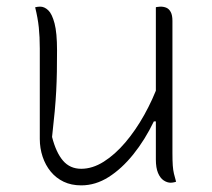

<svg xmlns="http://www.w3.org/2000/svg" viewBox="-20 -548 640 579"><path d="M101 -528Q114 -528 125.5 -517Q137 -506 144.5 -477.5Q152 -449 152 -396Q152 -361 151.5 -331.5Q151 -302 149.5 -273.5Q148 -245 145 -212Q142 -179 137 -135Q149 -88 170 -63.5Q191 -39 225 -39Q259 -39 293 -60.5Q327 -82 358 -118.5Q389 -155 415 -201.5Q441 -248 459 -298V-182H444Q417 -126 382 -82.5Q347 -39 307.5 -14Q268 11 225 11Q195 11 172 0Q149 -11 133 -30.5Q117 -50 108.5 -75.5Q100 -101 100 -129Q100 -175 100 -220.5Q100 -266 100 -311.5Q100 -357 100 -402Q100 -437 97 -465.5Q94 -494 86 -526Q90 -527 93.5 -527.5Q97 -528 101 -528ZM464 -528Q474 -528 482 -524.5Q490 -521 495 -511.5Q500 -502 500 -485Q500 -418 500 -352Q500 -286 500 -220Q500 -154 500 -87Q500 -63 501 -49Q502 -35 504.5 -24.5Q507 -14 511 0Q509 1 506 1.5Q503 2 500.5 2.5Q498 3 495 3Q484 3 473.5 -4Q463 -11 456.5 -26.5Q450 -42 450 -67Q450 -145 450 -221Q450 -297 450 -373Q450 -449 450 -526Q452 -527 454 -527Q456 -527 458.5 -527.5Q461 -528 464 -528Z"/></svg>

Font: Recursive Monospace Casual Light
Style: Regular
Weight: 300
Version: Version 1.047